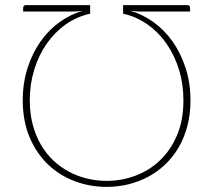

<svg xmlns="http://www.w3.org/2000/svg" viewBox="-20 -723 834 751"><path d="M397 8Q332 8 272.5 -14.2Q213 -36.5 167.8 -79.8Q122.5 -123 95.8 -186Q69 -249 69 -330.5Q69 -398.5 87.8 -457Q106.5 -515.5 138.8 -561Q171 -606.5 214 -637.2Q257 -668 305.5 -681Q284.5 -678 265 -678H70.5V-692.5Q70.5 -697 73.5 -700Q76.5 -703 81.5 -703H332.5V-669.5Q280.5 -658 237.2 -627.5Q194 -597 162.8 -552.2Q131.5 -507.5 114 -450.8Q96.5 -394 96.5 -330.5Q96.5 -279 108 -235.5Q119.5 -192 140 -157Q160.5 -122 188.5 -95.5Q216.5 -69 250 -51.2Q283.5 -33.5 320.8 -24.5Q358 -15.5 397 -15.5Q455.5 -15.5 509.8 -35.8Q564 -56 605.8 -95.8Q647.5 -135.5 672.5 -194.2Q697.5 -253 697.5 -330.5Q697.5 -394 680 -450.8Q662.5 -507.5 631.2 -552.2Q600 -597 556.8 -627.5Q513.5 -658 461.5 -669.5V-703H712.5Q718 -703 720.8 -700Q723.5 -697 723.5 -692.5V-678H529Q519.5 -678 509 -678.8Q498.5 -679.5 488.5 -681Q536.5 -668 579.5 -637.2Q622.5 -606.5 654.8 -561Q687 -515.5 706 -457Q725 -398.5 725 -330.5Q725 -276 712.8 -229.8Q700.5 -183.5 678.5 -146Q656.5 -108.5 626.2 -79.8Q596 -51 559.5 -31.5Q523 -12 481.8 -2Q440.5 8 397 8Z"/></svg>

Font: Lato Thin
Style: Regular
Weight: 200
Designer: Lukasz Dziedzic
Foundry: tyPoland Lukasz Dziedzic
Version: Version 2.007; 2014-02-27